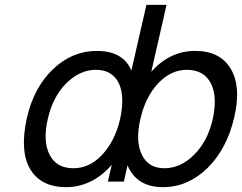

<svg xmlns="http://www.w3.org/2000/svg" viewBox="-20 -749 998 792"><path d="M522 -458 584 -729H667L604 -453Q681 -539 785 -539Q888 -539 932 -465Q976 -391 946 -264Q916 -135 836 -56Q755 23 652 23Q544 23 506 -67L491 0H425L441 -69Q397 -20 351 1Q304 23 253 23Q147 23 103 -54Q61 -128 91 -263Q120 -389 199 -464Q278 -539 379 -539Q488 -539 522 -458ZM559 -258Q538 -166 565 -111Q592 -55 658 -55Q725 -55 781 -111Q836 -166 857 -255Q878 -350 850 -405Q821 -461 751 -461Q685 -461 633 -406Q580 -350 559 -258ZM375 -461Q309 -461 253 -405Q198 -350 177 -258Q156 -166 185 -110Q213 -55 283 -55Q349 -55 401 -110Q454 -167 475 -256Q496 -352 470 -406Q443 -461 375 -461Z"/></svg>

Font: Miedinger
Style: Italic
Weight: 400
Italic angle: -13°
Version: Version 001.000